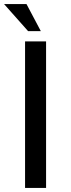

<svg xmlns="http://www.w3.org/2000/svg" viewBox="-21 -930 351 950"><path d="M103 -725H207V0H103ZM-1 -910H110L181 -776H118Z"/></svg>

Font: Reem Kufi Fun
Style: Regular
Weight: 400
Designer: Khaled Hosny
Version: Version 1.005